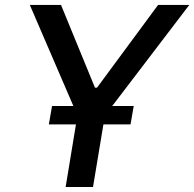

<svg xmlns="http://www.w3.org/2000/svg" viewBox="-20 -747 776 767"><path d="M99.1 -727.3H223.7L359.4 -396.7H367.5L611.5 -727.3H736.2L428.3 -323.5H514.2L501.4 -250H393.1L351.6 0H242.2L283.4 -250H175.1L187.9 -323.5H273.1Z"/></svg>

Font: Inter P Medium
Style: Italic
Weight: 500
Italic angle: 9.39999°
Designer: Rasmus Andersson
Foundry: rsms
Version: Version 3.018;git-588b23468